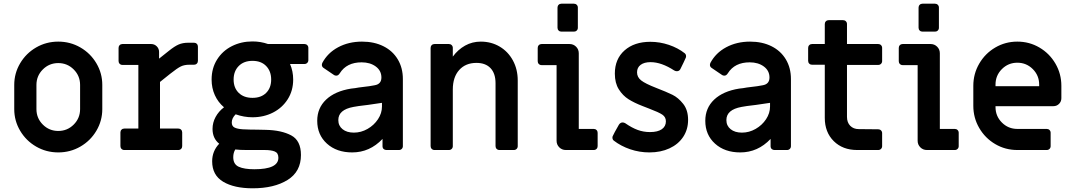

<svg xmlns="http://www.w3.org/2000/svg" viewBox="-20 -811 5810 1038"><path d="M57 -221V-352Q57 -415 89 -469Q121 -523 175.5 -554.5Q230 -586 295 -586Q360 -586 414.5 -554.5Q469 -523 501 -469Q533 -415 533 -352V-221Q533 -158 501 -104Q469 -50 414.5 -18.5Q360 13 295 13Q230 13 175.5 -18.5Q121 -50 89 -104Q57 -158 57 -221ZM413 -221V-352Q413 -401 378.5 -435.5Q344 -470 295 -470Q246 -470 211.5 -435.5Q177 -401 177 -352V-221Q177 -172 211.5 -137.5Q246 -103 295 -103Q344 -103 378.5 -137.5Q413 -172 413 -221Z M631 -21V-95Q631 -104 637 -110Q643 -116 652 -116H728V-460H642Q633 -460 627 -466Q621 -472 621 -481V-552Q621 -561 627 -567Q633 -573 642 -573H797Q815 -573 827.5 -560.5Q840 -548 840 -530V-494L894 -537Q924 -561 946 -570.5Q968 -580 998 -580H1029Q1038 -580 1044 -574Q1050 -568 1050 -559V-482Q1050 -473 1044 -467Q1038 -461 1029 -461H1003Q977 -461 958 -452Q939 -443 900 -412L845 -368V-116H944Q953 -116 959 -110Q965 -104 965 -95V-21Q965 -12 959 -6Q953 0 944 0H652Q643 0 637 -6Q631 -12 631 -21Z M1127 61Q1127 6 1165 -34Q1129 -63 1129 -114Q1129 -148 1145.5 -178.5Q1162 -209 1191 -231Q1159 -258 1141.5 -296.5Q1124 -335 1124 -381Q1124 -442 1153.5 -489Q1183 -536 1233.5 -561.5Q1284 -587 1345 -587Q1389 -587 1429 -573H1626Q1635 -573 1641 -567Q1647 -561 1647 -552V-486Q1647 -477 1641 -471Q1635 -465 1626 -465H1548Q1565 -426 1565 -381Q1565 -321 1535.5 -274.5Q1506 -228 1456 -202.5Q1406 -177 1345 -177Q1299 -177 1254 -193Q1233 -172 1233 -149Q1233 -129 1248 -121.5Q1263 -114 1292 -112Q1332 -110 1373 -110L1418 -109Q1502 -107 1554.5 -79Q1607 -51 1607 27Q1607 117 1534.5 162Q1462 207 1346 207Q1246 207 1186.5 171.5Q1127 136 1127 61ZM1446 -381Q1446 -426 1419 -454Q1392 -482 1345 -482Q1298 -482 1270.5 -454Q1243 -426 1243 -381Q1243 -336 1270.5 -309Q1298 -282 1345 -282Q1392 -282 1419 -309Q1446 -336 1446 -381ZM1485 42Q1485 16 1465.5 8Q1446 0 1411 0H1313Q1276 0 1252 -3Q1241 15 1241 39Q1241 77 1270.5 90.5Q1300 104 1355 104Q1485 104 1485 42Z M1695 -158Q1695 -227 1743 -272.5Q1791 -318 1878 -332Q1900 -334 1920 -338Q1990 -346 2005 -350Q2042 -356 2042 -392Q2042 -429 2011.5 -451.5Q1981 -474 1935 -474Q1854 -474 1817 -415Q1809 -402 1798 -402Q1790 -402 1785 -406L1729 -444Q1720 -450 1720 -461Q1720 -464 1722 -470Q1751 -525 1808 -555.5Q1865 -586 1937 -586Q2003 -586 2053 -561Q2103 -536 2130.5 -490Q2158 -444 2158 -384V-21Q2158 -12 2152 -6Q2146 0 2137 0H2069Q2060 0 2054 -5.5Q2048 -11 2048 -21V-60Q1979 13 1884 13Q1800 13 1747.5 -34.5Q1695 -82 1695 -158ZM2045 -235V-255L1970 -244Q1909 -237 1891 -233Q1809 -218 1809 -162Q1809 -131 1832 -112.5Q1855 -94 1893 -94Q1932 -94 1967 -114Q2002 -134 2023.5 -166.5Q2045 -199 2045 -235Z M2308 -21V-552Q2308 -561 2314 -567Q2320 -573 2329 -573H2407Q2416 -573 2422 -567Q2428 -561 2428 -552V-505Q2456 -543 2494.5 -564.5Q2533 -586 2579 -586Q2636 -586 2681.5 -559Q2727 -532 2753 -484Q2779 -436 2779 -376V-21Q2779 -12 2773 -6Q2767 0 2758 0H2680Q2671 0 2665 -6Q2659 -12 2659 -21V-361Q2659 -414 2632 -442.5Q2605 -471 2556 -471Q2497 -471 2462.5 -432.5Q2428 -394 2428 -327V-21Q2428 -12 2422 -6Q2416 0 2407 0H2329Q2320 0 2314 -6Q2308 -12 2308 -21Z M2994 -661V-770Q2994 -779 3000 -785Q3006 -791 3015 -791H3083Q3092 -791 3098 -785Q3104 -779 3104 -770V-661Q3104 -652 3098 -646Q3092 -640 3083 -640H3015Q3006 -640 3000 -646Q2994 -652 2994 -661ZM2989 -50V-459H2908Q2899 -459 2893 -465Q2887 -471 2887 -480V-552Q2887 -561 2893 -567Q2899 -573 2908 -573H3059Q3080 -573 3094.5 -558.5Q3109 -544 3109 -523V-114H3190Q3199 -114 3205 -108Q3211 -102 3211 -93V-21Q3211 -12 3205 -6Q3199 0 3190 0H3039Q3018 0 3003.5 -14.5Q2989 -29 2989 -50Z M3298 -51Q3293 -55 3291.5 -61.5Q3290 -68 3292 -74Q3299 -90 3326 -137Q3334 -149 3346 -149Q3353 -149 3360 -145Q3396 -120 3427.5 -108.5Q3459 -97 3494 -97Q3536 -97 3558 -112.5Q3580 -128 3580 -155Q3580 -178 3561 -191Q3542 -204 3489 -224L3453 -238Q3409 -255 3378 -274.5Q3347 -294 3325.5 -328Q3304 -362 3304 -413Q3304 -492 3356.5 -538.5Q3409 -585 3496 -585Q3547 -585 3596 -568.5Q3645 -552 3682 -523Q3687 -519 3688.5 -512.5Q3690 -506 3688 -500Q3679 -479 3658 -437Q3652 -426 3639 -426Q3632 -426 3625 -430Q3556 -475 3497 -475Q3463 -475 3443.5 -460.5Q3424 -446 3424 -420Q3424 -394 3446 -376.5Q3468 -359 3527 -336Q3584 -314 3615.5 -298.5Q3647 -283 3673.5 -249.5Q3700 -216 3700 -163Q3700 -111 3673.5 -71Q3647 -31 3599.5 -9Q3552 13 3491 13Q3437 13 3387 -4Q3337 -21 3298 -51Z M3793 -158Q3793 -227 3841 -272.5Q3889 -318 3976 -332Q3998 -334 4018 -338Q4088 -346 4103 -350Q4140 -356 4140 -392Q4140 -429 4109.5 -451.5Q4079 -474 4033 -474Q3952 -474 3915 -415Q3907 -402 3896 -402Q3888 -402 3883 -406L3827 -444Q3818 -450 3818 -461Q3818 -464 3820 -470Q3849 -525 3906 -555.5Q3963 -586 4035 -586Q4101 -586 4151 -561Q4201 -536 4228.5 -490Q4256 -444 4256 -384V-21Q4256 -12 4250 -6Q4244 0 4235 0H4167Q4158 0 4152 -5.5Q4146 -11 4146 -21V-60Q4077 13 3982 13Q3898 13 3845.5 -34.5Q3793 -82 3793 -158ZM4143 -235V-255L4068 -244Q4007 -237 3989 -233Q3907 -218 3907 -162Q3907 -131 3930 -112.5Q3953 -94 3991 -94Q4030 -94 4065 -114Q4100 -134 4121.5 -166.5Q4143 -199 4143 -235Z M4439 -174V-461H4370Q4361 -461 4355 -467Q4349 -473 4349 -482V-552Q4349 -561 4355 -567Q4361 -573 4370 -573H4439V-681Q4439 -690 4445 -696Q4451 -702 4460 -702H4538Q4547 -702 4553 -696Q4559 -690 4559 -681V-573H4728Q4737 -573 4743 -567Q4749 -561 4749 -552V-481Q4749 -472 4743 -466Q4737 -460 4728 -460H4559V-179Q4559 -149 4576.5 -131Q4594 -113 4623 -113L4728 -112Q4737 -112 4743 -106Q4749 -100 4749 -91V-21Q4749 -12 4743 -6Q4737 0 4728 0H4614Q4536 0 4487.5 -48Q4439 -96 4439 -174Z M4946 -661V-770Q4946 -779 4952 -785Q4958 -791 4967 -791H5035Q5044 -791 5050 -785Q5056 -779 5056 -770V-661Q5056 -652 5050 -646Q5044 -640 5035 -640H4967Q4958 -640 4952 -646Q4946 -652 4946 -661ZM4941 -50V-459H4860Q4851 -459 4845 -465Q4839 -471 4839 -480V-552Q4839 -561 4845 -567Q4851 -573 4860 -573H5011Q5032 -573 5046.5 -558.5Q5061 -544 5061 -523V-114H5142Q5151 -114 5157 -108Q5163 -102 5163 -93V-21Q5163 -12 5157 -6Q5151 0 5142 0H4991Q4970 0 4955.5 -14.5Q4941 -29 4941 -50Z M5242 -239V-347Q5242 -412 5274 -467Q5306 -522 5360.5 -554Q5415 -586 5480 -586Q5545 -586 5599.5 -554Q5654 -522 5686 -467Q5718 -412 5718 -347V-280Q5718 -262 5705.5 -249.5Q5693 -237 5675 -237H5362V-232Q5362 -183 5396.5 -148.5Q5431 -114 5480 -114H5639Q5648 -114 5654 -108Q5660 -102 5660 -93V-21Q5660 -12 5654 -6Q5648 0 5639 0H5480Q5415 0 5360.5 -32Q5306 -64 5274 -119Q5242 -174 5242 -239ZM5598 -345V-354Q5598 -403 5563.5 -437.5Q5529 -472 5480 -472Q5431 -472 5396.5 -437.5Q5362 -403 5362 -354V-345Z"/></svg>

Font: Miriam Libre
Style: Bold
Weight: 700
Designer: Michal Sahar
Foundry: Hagilda
Version: Version 1.001